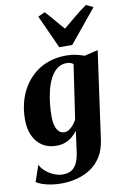

<svg xmlns="http://www.w3.org/2000/svg" viewBox="-114 -905 803 1222"><g transform="rotate(-10 288.0 -294.0)"><path d="M476 23Q467 87 438.8 131.2Q410.5 175.5 369.2 202Q328 228.5 279.8 240.5Q231.5 252.5 182 252.5Q146.5 252.5 115.5 247.5Q84.5 242.5 60 234Q35.5 225.5 20 215L56.5 109.5Q66 131 88.8 151.2Q111.5 171.5 141.2 184.5Q171 197.5 200.5 197.5Q233 197.5 255.5 184.2Q278 171 291.8 142.2Q305.5 113.5 311.5 68L329 -62Q315.5 -43.5 296 -26.8Q276.5 -10 250.8 0.2Q225 10.5 191.5 10.5Q139.5 10.5 101.5 -14Q63.5 -38.5 43 -83.2Q22.5 -128 22.5 -189Q22.5 -244.5 35.8 -297Q49 -349.5 76 -394.2Q103 -439 142.8 -473Q182.5 -507 235.2 -525.8Q288 -544.5 353.5 -544.5Q385 -544.5 415.2 -537.8Q445.5 -531 467 -522.5L555 -543.5ZM388.5 -482.5Q382 -488 371.8 -492.2Q361.5 -496.5 346 -496.5Q309.5 -496.5 283.5 -476Q257.5 -455.5 239.8 -421.2Q222 -387 211.8 -345.2Q201.5 -303.5 197 -260.2Q192.5 -217 192.5 -179Q192.5 -148.5 197.5 -127Q202.5 -105.5 211.2 -91.8Q220 -78 231.8 -71.8Q243.5 -65.5 256.5 -65.5Q273 -65.5 288.5 -76Q304 -86.5 316.8 -102.2Q329.5 -118 337 -133.5ZM317.5 -604 220 -819 264.5 -839.5Q291.5 -811.5 318.8 -778.2Q346 -745 374 -714.5Q414 -746.5 452.2 -779Q490.5 -811.5 531.5 -839.5L576.5 -817.5L401.5 -604Z"/></g></svg>

Font: Merriweather 72pt Black
Style: Italic
Weight: 900
Italic angle: -7.8°
Version: Version 2.101